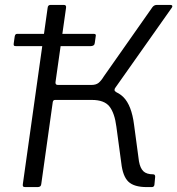

<svg xmlns="http://www.w3.org/2000/svg" viewBox="-20 -762 722 782"><path d="M370 -615 366 -587Q365 -574 348 -574H46Q38 -574 36.5 -577Q35 -580 36 -586L40 -614Q42 -624 49 -624H363Q372 -624 370 -615ZM83 0Q76 0 74 -3Q72 -6 73 -12L174 -730Q175 -742 186 -742H240Q251 -742 249 -730L206 -427Q205 -416 216 -416H366L381 -401Q449 -400 482.5 -366.5Q516 -333 526 -254L546 -105Q551 -77 564 -64.5Q577 -52 604 -52Q612 -52 612 -42L609 -10Q608 0 598 0H578Q526 0 503 -22Q480 -44 474 -98L454 -246Q447 -301 426 -328Q405 -355 354 -355H204Q197 -355 195 -347L148 -12Q147 0 133 0ZM347 -380 352 -416Q371 -416 381.5 -424.5Q392 -433 403 -451L601 -733Q608 -742 619 -742H674Q680 -742 681.5 -738.5Q683 -735 680 -731L450 -405Q446 -400 446.5 -395Q447 -390 454 -387Z"/></svg>

Font: Libre Franklin Light
Style: Italic
Weight: 300
Italic angle: -8°
Designer: Pablo Impallari, Rodrigo Fuenzalida, Nhung Nguyen
Foundry: Impallari Type
Version: Version 3.000